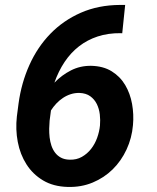

<svg xmlns="http://www.w3.org/2000/svg" viewBox="-20 -737 627 767"><path d="M480 -717.3 468.3 -604 462.4 -604.5Q411.6 -605 370.1 -591.3Q328.6 -577.6 295.7 -552Q262.7 -526.4 238 -489.5Q213.4 -452.6 197.3 -406.7Q226.6 -437 263.4 -455.8Q300.3 -474.6 343.8 -474.1Q392.6 -473.1 426.3 -452.1Q460 -431.2 480 -397.5Q500 -363.8 507.6 -321.8Q515.1 -279.8 511.2 -237.3Q506.8 -185.5 485.6 -139.9Q464.4 -94.2 430.2 -60.5Q396 -26.9 350.3 -7.8Q304.7 11.2 251 9.8Q192.9 8.3 151.9 -16.4Q110.8 -41 85.7 -80.6Q60.5 -120.1 51 -169.9Q41.5 -219.7 47.4 -272L54.2 -324.2Q65.4 -406.2 97.7 -477.8Q129.9 -549.3 181.4 -602.3Q232.9 -655.3 302.7 -686Q372.6 -716.8 459.5 -717.3ZM297.9 -365.7Q279.3 -366.2 262.7 -360.8Q246.1 -355.5 231.7 -345.9Q217.3 -336.4 205.1 -323.5Q192.9 -310.5 183.6 -295.9L178.2 -254.9Q176.8 -239.7 176.5 -222.7Q176.3 -205.6 178.2 -188.2Q180.2 -170.9 185.5 -155Q190.9 -139.2 200.2 -127Q209.5 -114.7 223.6 -107.2Q237.8 -99.6 257.8 -99.1Q285.6 -98.1 307.1 -110.4Q328.6 -122.6 344 -142.3Q359.4 -162.1 368.2 -186.8Q377 -211.4 379.4 -235.8Q381.3 -257.3 378.7 -280Q376 -302.7 366.7 -321.5Q357.4 -340.3 340.6 -352.5Q323.7 -364.7 297.9 -365.7Z"/></svg>

Font: TypoPRO Roboto Mono
Style: Bold Italic
Weight: 700
Designer: Google
Version: Version 2.000986; 2015; ttfautohint (v1.3)